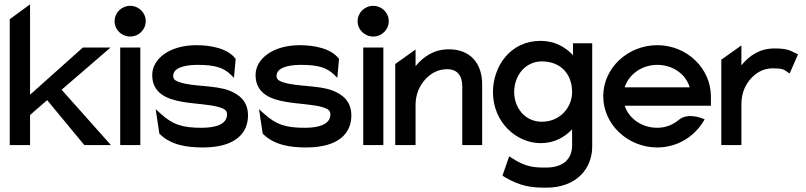

<svg xmlns="http://www.w3.org/2000/svg" viewBox="-20 -671 3727 888"><path d="M25 0H119V-139L198 -208L370 0H493L265 -256L491 -451H363L119 -233V-651L25 -582Z M510 -573C510 -533 543 -502 582 -502C621 -502 654 -533 654 -573C654 -613 621 -644 582 -644C543 -644 510 -613 510 -573ZM536 0H629V-451H536Z M684 -324C684 -239 753 -212 824 -200C879 -190 949 -189 995 -175C1017 -168 1030 -161 1030 -142C1030 -99 984 -80 912 -80C824 -80 779 -94 721 -147L700 -166L717 -53L719 -51C771 0 844 11 918 11C1071 11 1127 -57 1127 -137C1127 -203 1086 -235 1038 -253C973 -277 875 -270 813 -290C792 -297 781 -303 781 -320C781 -355 828 -371 894 -371C974 -371 1014 -358 1047 -326L1062 -311L1070 -398L1068 -401C1032 -447 956 -462 888 -462C766 -462 684 -400 684 -324Z M1162 -324C1162 -239 1231 -212 1302 -200C1357 -190 1427 -189 1473 -175C1495 -168 1508 -161 1508 -142C1508 -99 1462 -80 1390 -80C1302 -80 1257 -94 1199 -147L1178 -166L1195 -53L1197 -51C1249 0 1322 11 1396 11C1549 11 1605 -57 1605 -137C1605 -203 1564 -235 1516 -253C1451 -277 1353 -270 1291 -290C1270 -297 1259 -303 1259 -320C1259 -355 1306 -371 1372 -371C1452 -371 1492 -358 1525 -326L1540 -311L1548 -398L1546 -401C1510 -447 1434 -462 1366 -462C1244 -462 1162 -400 1162 -324Z M1634 -573C1634 -533 1667 -502 1706 -502C1745 -502 1778 -533 1778 -573C1778 -613 1745 -644 1706 -644C1667 -644 1634 -613 1634 -573ZM1660 0H1753V-451H1660Z M1808 0H1902V-186C1902 -237 1922 -277 1948 -305C1971 -330 2004 -351 2048 -351C2096 -351 2118 -320 2118 -271V0H2210V-281C2210 -376 2157 -443 2056 -443C1987 -443 1938 -409 1902 -365V-442L1808 -375Z M2260 -245C2260 -104 2370 -9 2480 -9C2544 -9 2591 -36 2626 -73V1C2626 67 2582 104 2506 104C2453 104 2412 103 2346 59L2335 52L2304 141L2311 146C2388 193 2444 197 2506 197C2649 197 2719 106 2719 7V-471H2630V-416C2595 -453 2546 -482 2480 -482C2339 -482 2260 -363 2260 -245ZM2358 -245C2358 -321 2409 -387 2486 -387C2574 -387 2626 -328 2626 -245C2626 -176 2572 -108 2486 -108C2405 -108 2358 -176 2358 -245Z M2770 -226C2770 -95 2884 11 3020 11C3110 11 3189 -37 3233 -109L3239 -119L3229 -123C3228 -123 3162 -152 3120 -117C3093 -94 3058 -80 3020 -80C2949 -80 2889 -122 2869 -182H3268V-224C3268 -356 3156 -462 3020 -462C2884 -462 2770 -357 2770 -226ZM2869 -267C2888 -327 2948 -371 3020 -371C3092 -371 3152 -328 3170 -267Z M3316 0H3409V-190C3409 -241 3428 -281 3454 -309C3477 -334 3510 -355 3554 -355C3598 -355 3605 -350 3622 -338L3632 -331L3671 -420L3662 -424C3635 -437 3621 -447 3562 -447C3493 -447 3445 -413 3409 -369V-461L3316 -395Z"/></svg>

Font: Charger Pro
Style: ExBd
Weight: 400
Designer: Jasper
Foundry: Cannot Into Space Fonts
Version: Version 1.09